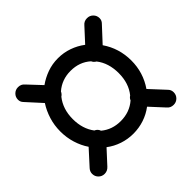

<svg xmlns="http://www.w3.org/2000/svg" viewBox="-102 -606 667 667"><g transform="rotate(45 231.0 -272.5)"><path d="M231 -98Q201 -98 173.5 -106.5Q146 -115 123 -130L68 -80Q60 -72 49 -72Q36 -72 27 -81Q18 -90 18 -103Q18 -118 29 -127L78 -173Q63 -194 54 -219Q45 -244 45 -272Q45 -300 54 -325.5Q63 -351 79 -372L29 -418Q18 -427 18 -442Q18 -455 27 -464Q36 -473 49 -473Q60 -473 68 -465L123 -414Q171 -447 231 -447Q290 -447 338 -414L393 -465Q401 -473 413 -473Q426 -473 435 -464Q444 -455 444 -442Q444 -427 433 -418L383 -372Q399 -351 407.5 -325.5Q416 -300 416 -272Q416 -245 407.5 -219.5Q399 -194 383 -173L433 -127Q444 -117 444 -103Q444 -90 435 -81Q426 -72 413 -72Q402 -72 393 -80L338 -130Q316 -115 288.5 -106.5Q261 -98 231 -98ZM231 -159Q279 -159 312 -184Q317 -196 329 -200Q354 -230 354 -272Q354 -316 327 -347Q319 -350 314 -358Q281 -385 231 -385Q181 -385 148 -359Q143 -350 134 -346Q107 -316 107 -272Q107 -229 134 -198Q143 -194 148 -186Q182 -159 231 -159Z"/></g></svg>

Font: Libertine Sup Medium
Style: Regular
Weight: 500
Designer: Bastien Sozeau
Foundry: NBR — Bastien Sozeau
Version: Version 2.003; ttfautohint (v1.8.4.7-5d5b);gftools[0.9.33]